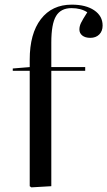

<svg xmlns="http://www.w3.org/2000/svg" viewBox="-20 -802 462 827"><path d="M115 5 108 0V-497H35V-507L108 -513V-545Q108 -657 156 -719.5Q204 -782 289 -782Q350 -782 386 -757.5Q422 -733 422 -692Q422 -668 407.5 -653.5Q393 -639 369 -639Q347 -639 334.5 -649Q322 -659 322 -675Q322 -689 329 -703.5Q336 -718 356 -749Q329 -767 288 -767Q242 -767 221.5 -733Q201 -699 201 -619V-513H347V-497H201V0Z"/></svg>

Font: Display Regular
Style: Regular
Weight: 400
Designer: Latin by Veronika Burian and Jose Scaglione. Greek by Irene Vlachou. Cyrillic by Vera Evstafieva.
Foundry: TypeTogether
Version: Version 3.002